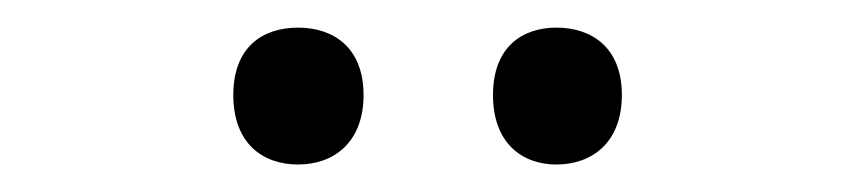

<svg xmlns="http://www.w3.org/2000/svg" viewBox="-20 -750 620 139"><path d="M148.9 -681.2C148.9 -646.5 169.9 -630.9 195.8 -630.9C221.2 -630.9 243.2 -646.5 243.2 -681.2C243.2 -715.8 221.2 -730 195.8 -730C169.9 -730 148.9 -715.8 148.9 -681.2ZM336.9 -681.2C336.9 -646.5 357.9 -630.9 382.8 -630.9C408.2 -630.9 430.2 -646.5 430.2 -681.2C430.2 -715.8 408.2 -730 382.8 -730C357.9 -730 336.9 -715.8 336.9 -681.2Z"/></svg>

Font: Noto Reveo Sans
Style: Regular
Weight: 400
Designer: Monotype Design team
Foundry: Monotype Imaging Inc.
Version: Version 1.04